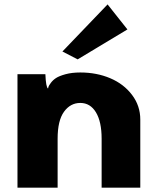

<svg xmlns="http://www.w3.org/2000/svg" viewBox="-20 -860 720 880"><path d="M266.1 -624 473.1 -839.8 564 -725.1 335.9 -587.9ZM60.1 0V-520H188Q190.4 -460 200.2 -454.1Q200.7 -457 202.1 -462.2Q203.6 -467.3 212.9 -480Q222.2 -492.7 236.6 -502.2Q251 -511.7 280.3 -519.8Q309.6 -527.8 348.1 -527.8Q422.9 -527.8 485.1 -501.5Q547.4 -475.1 585.2 -425Q623 -375 623 -312V0H445.8V-224.1Q445.8 -302.2 419.7 -345.2Q393.6 -388.2 348.1 -388.2Q302.7 -388.2 273.4 -347.9Q244.1 -307.6 244.1 -224.1V0Z"/></svg>

Font: Hussar Preview
Style: Bold
Weight: 700
Foundry: Cannot Into Space Fonts, PlusOne Fonts
Version: Version 2.29RC2 "Millennial"